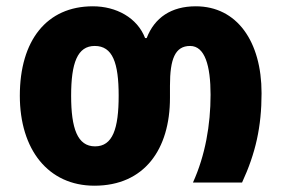

<svg xmlns="http://www.w3.org/2000/svg" viewBox="-20 -580 894 610"><path d="M280 10C439 10 520 -106 520 -269V-308C520 -392 536 -434 584 -434C631 -434 649 -371 649 -279C649 -183 632 -86 593 0H749C792 -93 811 -177 811 -284C811 -448 733 -560 602 -560C524 -560 471 -524 446 -459H441C416 -524 349 -560 275 -560C128 -560 43 -451 43 -276C43 -105 133 10 280 10ZM282 -115C226 -115 206 -172 206 -276C206 -380 226 -434 281 -434C338 -434 357 -380 357 -276C357 -171 338 -115 282 -115Z"/></svg>

Font: Noto Sans Georgian SemiCondensed ExtraBold
Style: Regular
Weight: 800
Width: 4
Designer: Monotype Design Team, Akaki Razmadze
Foundry: Google LLC
Version: Version 2.005